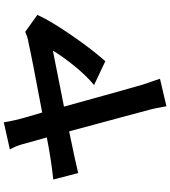

<svg xmlns="http://www.w3.org/2000/svg" viewBox="39 -896 921 1040"><g transform="rotate(-90 500.0 -375.5)"><path d="M358 -816Q367 -758 385.5 -695Q404 -632 411 -608Q720 -666 789 -682Q818 -686 848 -700L940 -634Q906 -560 829.5 -449Q753 -338 689 -266L560 -327Q612 -370 665.5 -436.5Q719 -503 746 -550Q728 -547 443 -490Q545 -120 562 -64Q590 20 594 30L445 65Q433 -4 427 -23.5Q421 -43 309 -462Q139 -427 83 -413L48 -548Q161 -560 276 -583Q247 -689 237.5 -721Q228 -753 211 -783Z"/></g></svg>

Font: Swei Fan Sans CJK TC
Style: Bold
Weight: 700
Version: Version 2.130